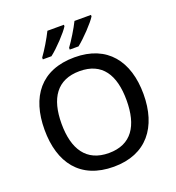

<svg xmlns="http://www.w3.org/2000/svg" viewBox="-165 -1123 1114 1213"><g transform="rotate(-20 392.5 -516.5)"><path d="M584 -982V-992H473C451 -947 411 -882 383 -844V-832H442C488 -868 563 -947 584 -982ZM402 -982V-992H291C269 -947 230 -882 202 -844V-832H260C307 -868 381 -947 402 -982ZM725 -409C725 -631 613 -776 394 -776C167 -776 60 -630 60 -410C60 -189 167 -41 393 -41C613 -41 725 -188 725 -409ZM174 -409C174 -580 242 -683 394 -683C545 -683 611 -580 611 -409C611 -238 545 -133 393 -133C242 -133 174 -238 174 -409Z"/></g></svg>

Font: Noto Sans Tamil UI Medium
Style: Regular
Weight: 500
Designer: Jelle Bosma - Monotype Design Team
Foundry: Monotype Imaging Inc.
Version: Version 2.004